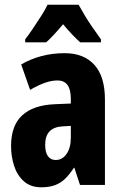

<svg xmlns="http://www.w3.org/2000/svg" viewBox="-20 -786 518 816"><path d="M255 -560Q336 -560 381 -510.5Q426 -461 426 -363V0H320L296 -73H294Q276 -45 257 -26.5Q238 -8 213.5 1Q189 10 156 10Q110 10 81.5 -15.5Q53 -41 40 -81Q27 -121 27 -165Q27 -252 74 -295.5Q121 -339 211 -343L281 -346V-365Q281 -405 267 -424.5Q253 -444 224 -444Q200 -444 172 -434.5Q144 -425 108 -404L70 -512Q109 -535 155.5 -547.5Q202 -560 255 -560ZM247 -249Q209 -247 190.5 -227.5Q172 -208 172 -171Q172 -139 183.5 -122.5Q195 -106 217 -106Q245 -106 263 -132Q281 -158 281 -201V-251ZM314 -766Q326 -744 340.5 -720Q355 -696 372.5 -670.5Q390 -645 409 -619V-606H321Q305 -620 287 -639Q269 -658 248 -683Q227 -658 208.5 -638Q190 -618 176 -606H87V-619Q102 -638 120.5 -665.5Q139 -693 156.5 -720.5Q174 -748 182 -766Z"/></svg>

Font: Noto Sans Khmer ExtraCondensed ExtraBold
Style: Regular
Weight: 800
Width: 2
Designer: Danh Hong and the Monotype Design Team
Foundry: Monotype Imaging Inc.
Version: Version 2.004